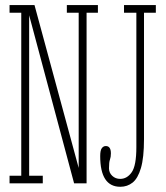

<svg xmlns="http://www.w3.org/2000/svg" viewBox="-20 -720 652 754"><path d="M17.5 0V-30H63.5V-670H17.5V-700H115.5L289 -60.5V-670H242.5V-700H364.5V-670H320V0H271L94.5 -660V-30H148V0ZM452.5 13.5Q373.5 13.5 373.5 -107Q373.5 -129.5 379.8 -138Q386 -146.5 395.5 -146.5Q415.5 -146.5 415.5 -117.5Q415.5 -103.5 411.8 -93.2Q408 -83 408 -59Q408 -41.5 420.8 -29.5Q433.5 -17.5 452 -17.5Q479 -17.5 497.2 -43.5Q515.5 -69.5 515.5 -142V-670H467V-700H592V-670H545.5V-173.5Q545.5 -101 533.5 -60.2Q521.5 -19.5 500.8 -3Q480 13.5 452.5 13.5Z"/></svg>

Font: Imbue 10pt Thin
Style: Regular
Weight: 100
Designer: Tyler Finck
Foundry: Etcetera Type Company
Version: Version 1.102; ttfautohint (v1.8.3)